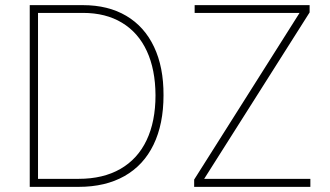

<svg xmlns="http://www.w3.org/2000/svg" viewBox="-20 -727 1285 747"><path d="M95.7 0V-707H302.7Q400.9 -707 471.4 -665.3Q542 -623.5 579.3 -544.7Q616.7 -465.8 616.2 -356.4Q616.2 -244.1 577.4 -164.1Q538.6 -84 464.4 -42Q390.1 0 286.1 0ZM286.1 -31.2Q381.3 -31.2 448.5 -69.8Q515.6 -108.4 550.3 -181.4Q585 -254.4 585 -356.4Q584.5 -456.5 551.3 -528.3Q518.1 -600.1 454.8 -638.4Q391.6 -676.8 302.7 -676.8H127.9V-31.2ZM735.4 -28.3 1145.5 -676.8H737.3V-707H1184.6V-678.7L774.4 -31.2H1187.5V0H735.4Z"/></svg>

Font: Pretendard Thin
Style: Regular
Weight: 100
Designer: Base glyphs from Inter by Rasmus Andersson; Hangeul glyphs from Noto Sans CJK(Source Han Sans) by Jang Soo-young and Kan
Foundry: Kil Hyung-jin
Version: Version 1.309